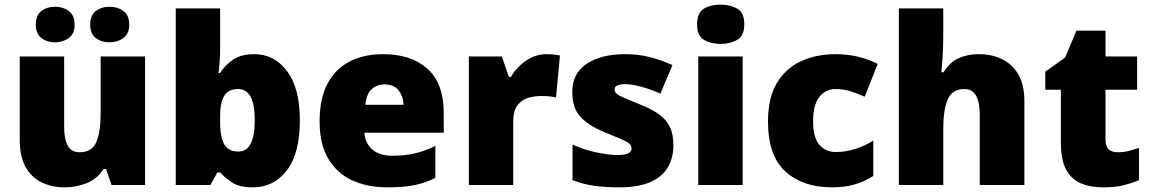

<svg xmlns="http://www.w3.org/2000/svg" viewBox="-20 -796 4951 826"><path d="M604 -553V0H460L436 -69H425Q399 -27 354 -8.5Q309 10 258 10Q204 10 160 -11Q116 -32 90.5 -77Q65 -122 65 -193V-553H256V-251Q256 -197 271.5 -169Q287 -141 322 -141Q376 -141 394.5 -185Q413 -229 413 -311V-553ZM134 -690Q134 -730 158 -748.5Q182 -767 217 -767Q251 -767 276 -748.5Q301 -730 301 -690Q301 -651 276 -632.5Q251 -614 217 -614Q182 -614 158 -632.5Q134 -651 134 -690ZM368 -690Q368 -730 392 -748.5Q416 -767 452 -767Q486 -767 511 -748.5Q536 -730 536 -690Q536 -651 511 -632.5Q486 -614 452 -614Q416 -614 392 -632.5Q368 -651 368 -690Z M927 -588Q927 -559 925 -532Q923 -505 920 -482H927Q948 -516 983 -539.5Q1018 -563 1074 -563Q1160 -563 1215 -490Q1270 -417 1270 -278Q1270 -136 1214 -63Q1158 10 1068 10Q1010 10 979 -10.5Q948 -31 927 -54H915L885 0H736V-760H927ZM1004 -413Q964 -413 945.5 -385Q927 -357 927 -298V-271Q927 -207 944.5 -175.5Q962 -144 1006 -144Q1076 -144 1076 -280Q1076 -413 1004 -413Z M1628 -563Q1749 -563 1819 -500Q1889 -437 1889 -310V-225H1548Q1550 -182 1580.5 -154Q1611 -126 1669 -126Q1721 -126 1764 -136Q1807 -146 1853 -168V-31Q1813 -10 1765.5 0Q1718 10 1646 10Q1562 10 1496.5 -19.5Q1431 -49 1393 -112Q1355 -175 1355 -273Q1355 -373 1389.5 -437Q1424 -501 1485.5 -532Q1547 -563 1628 -563ZM1635 -433Q1601 -433 1578.5 -412Q1556 -391 1552 -345H1716Q1715 -382 1694.5 -407.5Q1674 -433 1635 -433Z M2331 -563Q2347 -563 2364 -561Q2381 -559 2389 -557L2372 -377Q2362 -379 2347.5 -381Q2333 -383 2307 -383Q2283 -383 2255.5 -376Q2228 -369 2208 -345.5Q2188 -322 2188 -272V0H1997V-553H2139L2169 -465H2178Q2201 -506 2242.5 -534.5Q2284 -563 2331 -563Z M2877 -170Q2877 -118 2853.5 -77Q2830 -36 2778.5 -13Q2727 10 2643 10Q2584 10 2537.5 3.5Q2491 -3 2443 -21V-174Q2496 -150 2550 -139.5Q2604 -129 2635 -129Q2697 -129 2697 -157Q2697 -169 2687 -178Q2677 -187 2651.5 -198Q2626 -209 2579 -228Q2510 -257 2476 -294.5Q2442 -332 2442 -400Q2442 -481 2504.5 -522Q2567 -563 2670 -563Q2725 -563 2773 -551Q2821 -539 2873 -516L2821 -393Q2780 -412 2738 -423Q2696 -434 2671 -434Q2624 -434 2624 -411Q2624 -401 2632.5 -393Q2641 -385 2665 -375Q2689 -365 2735 -346Q2783 -327 2814.5 -304.5Q2846 -282 2861.5 -250.5Q2877 -219 2877 -170Z M3080 -776Q3121 -776 3151.5 -759Q3182 -742 3182 -691Q3182 -642 3151.5 -624.5Q3121 -607 3080 -607Q3038 -607 3008.5 -624.5Q2979 -642 2979 -691Q2979 -742 3008.5 -759Q3038 -776 3080 -776ZM3175 -553V0H2984V-553Z M3560 10Q3434 10 3359 -58Q3284 -126 3284 -274Q3284 -375 3322 -438.5Q3360 -502 3425.5 -532.5Q3491 -563 3575 -563Q3626 -563 3671.5 -552Q3717 -541 3756 -521L3700 -380Q3666 -395 3636.5 -404Q3607 -413 3575 -413Q3532 -413 3505 -379Q3478 -345 3478 -275Q3478 -203 3505.5 -172.5Q3533 -142 3576 -142Q3617 -142 3658.5 -155Q3700 -168 3737 -191V-39Q3703 -17 3660 -3.5Q3617 10 3560 10Z M4038 -652Q4038 -591 4035 -549Q4032 -507 4030 -485H4039Q4066 -528 4104 -545.5Q4142 -563 4191 -563Q4246 -563 4290 -542Q4334 -521 4360.5 -476.5Q4387 -432 4387 -360V0H4195V-302Q4195 -413 4129 -413Q4077 -413 4057.5 -369Q4038 -325 4038 -243V0H3847V-760H4038Z M4788 -141Q4814 -141 4835.5 -146.5Q4857 -152 4880 -160V-21Q4849 -8 4814 1Q4779 10 4725 10Q4671 10 4630.5 -7Q4590 -24 4567 -65.5Q4544 -107 4544 -182V-410H4477V-488L4562 -548L4611 -664H4736V-553H4872V-410H4736V-195Q4736 -141 4788 -141Z"/></svg>

Font: Noto Sans Arabic Blk
Style: Regular
Weight: 900
Designer: Monotype Design Team, Nadine Chahine, Nizar Qandah and Khaled Hosny
Foundry: Monotype Imaging Inc.
Version: Version 2.012; ttfautohint (v1.8.4.7-5d5b)